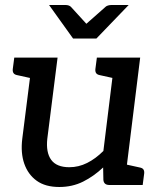

<svg xmlns="http://www.w3.org/2000/svg" viewBox="-20 -739 635 767"><path d="M217 8Q161 8 126.5 -17Q92 -42 77 -85Q62 -128 69 -185L110 -509H210L169 -185Q163 -130 184.5 -100.5Q206 -71 257 -71Q294 -71 328 -88Q362 -105 393 -136L439 -509H540L477 0H417Q395 0 393 -20L392 -70Q355 -35 312 -13.5Q269 8 217 8ZM449 0 470 -85 538 -70Q549 -68 553 -62Q557 -56 556 -46L550 0ZM138 -509 116 -424 48 -439Q38 -441 34 -447Q30 -453 31 -463L37 -509ZM468 -509 446 -424 378 -439Q368 -441 364 -447Q360 -453 361 -463L367 -509ZM494 -719 365 -585H272L176 -719H242Q255 -719 263 -712L325 -644L402 -712Q405 -715 411.5 -717Q418 -719 425 -719Z"/></svg>

Font: Aleo Medium
Style: Italic
Weight: 500
Italic angle: -7°
Designer: Alessio Laiso
Foundry: Alessio Laiso
Version: Version 2.001;gftools[0.9.29]